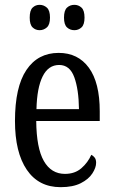

<svg xmlns="http://www.w3.org/2000/svg" viewBox="-20 -765 471 795"><path d="M231 10Q140 10 91 -62Q42 -134 42 -264Q42 -405 89.5 -475.5Q137 -546 223 -546Q303 -546 348 -484.5Q393 -423 393 -304V-264H130Q131 -152 161.5 -98.5Q192 -45 249 -45Q290 -45 317 -68.5Q344 -92 358 -124Q366 -120 372 -112.5Q378 -105 378 -91Q378 -71 362.5 -47Q347 -23 314.5 -6.5Q282 10 231 10ZM307 -313Q306 -395 287.5 -445.5Q269 -496 225 -496Q180 -496 156.5 -448.5Q133 -401 131 -313ZM288 -640Q270 -640 257.5 -651.5Q245 -663 245 -692Q245 -722 257.5 -733.5Q270 -745 288 -745Q305 -745 317.5 -733.5Q330 -722 330 -692Q330 -663 317.5 -651.5Q305 -640 288 -640ZM144 -640Q127 -640 115 -651.5Q103 -663 103 -692Q103 -722 115 -733.5Q127 -745 144 -745Q161 -745 174 -733.5Q187 -722 187 -692Q187 -663 174 -651.5Q161 -640 144 -640Z"/></svg>

Font: Noto Serif ExtraCondensed
Style: Regular
Weight: 400
Width: 2
Designer: Monotype Design Team
Foundry: Monotype Imaging Inc.
Version: Version 2.015